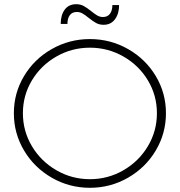

<svg xmlns="http://www.w3.org/2000/svg" viewBox="-20 -890 856 914"><path d="M770 -351Q770 -255 721.5 -173.5Q673 -92 589.5 -44Q506 4 408 4Q310 4 226.5 -44Q143 -92 94.5 -173.5Q46 -255 46 -351Q46 -447 94.5 -528Q143 -609 226.5 -656.5Q310 -704 408 -704Q506 -704 589.5 -656.5Q673 -609 721.5 -528Q770 -447 770 -351ZM89 -351Q89 -266 132 -194Q175 -122 248.5 -79.5Q322 -37 408 -37Q494 -37 567.5 -79.5Q641 -122 684 -194Q727 -266 727 -351Q727 -436 684 -507.5Q641 -579 567.5 -621Q494 -663 408 -663Q322 -663 248.5 -621Q175 -579 132 -507.5Q89 -436 89 -351ZM473 -772Q453 -772 437.5 -780.5Q422 -789 402 -805Q385 -819 372.5 -826Q360 -833 346 -833Q324 -833 312.5 -818Q301 -803 301 -776H269Q269 -818 288 -844Q307 -870 343 -870Q363 -870 378.5 -861.5Q394 -853 414 -837Q431 -823 443.5 -816Q456 -809 470 -809Q492 -809 503.5 -824.5Q515 -840 515 -866H547Q547 -825 527.5 -798.5Q508 -772 473 -772Z"/></svg>

Font: Montserrat arm2 ExtraLight
Style: Regular
Weight: 275
Designer: Julieta Ulanovsky
Foundry: Julieta Ulanovsky
Version: Version 6.000